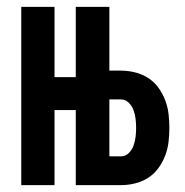

<svg xmlns="http://www.w3.org/2000/svg" viewBox="-20 -540 540 560"><path d="M42 0V-520H139V-315H201V-520H299V-334H333Q353 -334 373.5 -329Q394 -324 411.5 -313Q429 -302 441.5 -285Q454 -268 461.5 -248.5Q469 -229 471.5 -208.5Q474 -188 474 -167Q474 -146 471.5 -125.5Q469 -105 461.5 -85.5Q454 -66 441.5 -49Q429 -32 411.5 -21Q394 -10 373.5 -5Q353 0 333 0H201V-219H139V0ZM299 -84H333Q346 -84 355.5 -93.5Q365 -103 369.5 -115.5Q374 -128 375.5 -141Q377 -154 377 -167Q377 -180 375.5 -193Q374 -206 369.5 -218.5Q365 -231 355.5 -240.5Q346 -250 333 -250H299Z"/></svg>

Font: Iosevka Fixed
Style: Bold
Weight: 700
Monospace: yes
Designer: Belleve Invis
Foundry: Belleve Invis
Version: Version 32.3.0